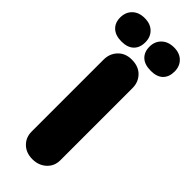

<svg xmlns="http://www.w3.org/2000/svg" viewBox="-361 -963 998 998"><g transform="rotate(45 137.5 -464.0)"><path d="M136 2Q90 2 61 -26Q32 -54 32 -97V-626Q32 -670 60.5 -700Q89 -730 136 -730Q186 -730 214.5 -700.5Q243 -671 243 -628V-97Q243 -54 212.5 -26Q182 2 136 2ZM-62 -842Q-62 -881 -37 -905.5Q-12 -930 31 -930Q73 -930 97.5 -906Q122 -882 122 -843Q122 -803 98.5 -780.5Q75 -758 31 -758Q-13 -758 -37.5 -780.5Q-62 -803 -62 -842ZM153 -842Q153 -881 178.5 -905.5Q204 -930 247 -930Q288 -930 312.5 -906Q337 -882 337 -843Q337 -803 314 -780.5Q291 -758 247 -758Q201 -758 177 -780.5Q153 -803 153 -842Z"/></g></svg>

Font: Bagel Fat One
Style: Regular
Weight: 400
Designer: Kyung-won Kim
Foundry: JAMO
Version: Version 1.000; ttfautohint (v1.8.4.7-5d5b);gftools[0.9.28]